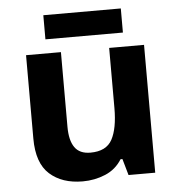

<svg xmlns="http://www.w3.org/2000/svg" viewBox="-52 -758 760 817"><g transform="rotate(-5 328.5 -349.5)"><path d="M579 -546V0H465L445 -70H437Q411 -28 365.5 -9Q320 10 269 10Q181 10 128 -37.5Q75 -85 75 -190V-546H224V-227Q224 -169 245 -139Q266 -109 312 -109Q380 -109 405 -155.5Q430 -202 430 -289V-546ZM494 -709V-606H163V-709Z"/></g></svg>

Font: Noto Sans Sundanese
Style: Bold
Weight: 700
Version: Version 2.003